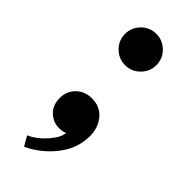

<svg xmlns="http://www.w3.org/2000/svg" viewBox="-231 -571 783 783"><g transform="rotate(45 160.0 -179.5)"><path d="M64.9 -442.9Q64.9 -480 91.6 -506.6Q118.2 -533.2 155.3 -533.2Q192.4 -533.2 219 -506.6Q245.6 -480 245.6 -442.9Q245.6 -405.8 219 -379.2Q192.4 -352.5 155.3 -352.5Q118.2 -352.5 91.6 -378.9Q64.9 -405.3 64.9 -442.9ZM99.1 173.8 75.2 132.3Q115.7 113.8 147.5 76.9Q179.2 40 180.7 13.2Q166.5 19.5 146.5 19.5Q112.3 19.5 86.9 -4.4Q61.5 -28.3 61.5 -68.8Q61.5 -109.4 88.4 -135.5Q115.2 -161.6 156.7 -161.6Q202.1 -161.6 230.5 -128.7Q258.8 -95.7 258.8 -46.4Q258.8 24.4 212.4 83.7Q166 143.1 99.1 173.8Z"/></g></svg>

Font: Epilogue ExtraBold
Style: Regular
Weight: 800
Designer: Tyler Finck
Foundry: Etcetera Type Co
Version: Version 2.112